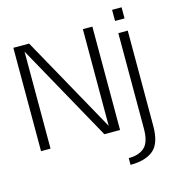

<svg xmlns="http://www.w3.org/2000/svg" viewBox="-136 -863 1125 1211"><g transform="rotate(-15 426.5 -258.0)"><path d="M43 0H105V-645H98.5L456.5 0H559V-675H497L496.5 -30.5H504L146 -675H43ZM566 229.5Q665 229.5 716.5 186Q768 142.5 768 29V-593H706.5V31Q706.5 118 670 151.8Q633.5 185.5 566 185.5ZM706.5 -745V-672.5H768.5V-745Z"/></g></svg>

Font: Anybody UltraCondensed Thin Light
Style: Regular
Weight: 300
Version: Version 1.111